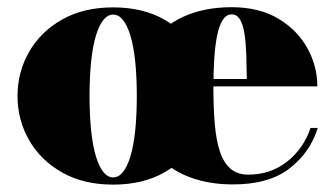

<svg xmlns="http://www.w3.org/2000/svg" viewBox="-20 -490 908 520"><path d="M286.5 10Q206 10 148 -23Q90 -56 58.8 -110.5Q27.5 -165 27.5 -230Q27.5 -295 58.8 -349.5Q90 -404 148 -437Q206 -470 286.5 -470Q367 -470 425 -437Q483 -404 514.2 -349.5Q545.5 -295 545.5 -230Q545.5 -165 514.2 -110.5Q483 -56 425 -23Q367 10 286.5 10ZM286.5 -9.5Q301 -9.5 312.8 -23.8Q324.5 -38 333 -65.8Q341.5 -93.5 346 -134.8Q350.5 -176 350.5 -230Q350.5 -284 346 -325.2Q341.5 -366.5 333 -394.2Q324.5 -422 312.8 -436.2Q301 -450.5 286.5 -450.5Q272 -450.5 260.2 -436.2Q248.5 -422 240 -394.2Q231.5 -366.5 227 -325.2Q222.5 -284 222.5 -230Q222.5 -176 227 -134.8Q231.5 -93.5 240 -65.8Q248.5 -38 260.2 -23.8Q272 -9.5 286.5 -9.5ZM610.5 9.5Q535 9.5 476.8 -17.2Q418.5 -44 385.5 -97.2Q352.5 -150.5 352.5 -230.5Q352.5 -310.5 384.8 -363.8Q417 -417 474.5 -443.8Q532 -470.5 607.5 -470.5Q682 -470.5 733.8 -439.5Q785.5 -408.5 812.5 -359.5Q839.5 -310.5 839.5 -256H419V-276H648.5Q648 -310.5 647 -342Q646 -373.5 642.2 -398Q638.5 -422.5 630.2 -436.8Q622 -451 607.5 -451Q593 -451 583.2 -435.8Q573.5 -420.5 568 -393.5Q562.5 -366.5 560.2 -330Q558 -293.5 558 -250.5Q558 -196.5 561.8 -153.2Q565.5 -110 575.5 -79.8Q585.5 -49.5 604.2 -33.2Q623 -17 652.5 -17Q713 -17 757.8 -52.5Q802.5 -88 821 -143.5H840.5Q821 -78.5 765 -34.5Q709 9.5 610.5 9.5Z"/></svg>

Font: Bodoni Moda Black
Style: Regular
Weight: 900
Version: Version 2.005